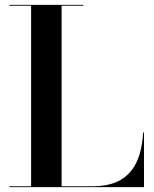

<svg xmlns="http://www.w3.org/2000/svg" viewBox="-20 -770 634 790"><path d="M572.5 0V-225H569C561.5 -98 513.5 -3.5 361.5 -3.5H233.5V-746.5H323V-750H18.5V-746.5H108V-3.5H18.5V0Z"/></svg>

Font: Bodoni* 48pt Medium
Style: Regular
Weight: 500
Version: Version 2.3